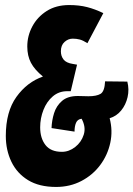

<svg xmlns="http://www.w3.org/2000/svg" viewBox="-20 -730 528 760"><path d="M202 10Q135 10 91 -17Q47 -44 25 -90Q3 -136 3 -192Q3 -288 45 -346.5Q87 -405 150 -427Q117 -454 102.5 -481.5Q88 -509 88 -546Q88 -588 108 -625.5Q128 -663 165 -686.5Q202 -710 254 -710Q293 -710 324.5 -702Q356 -694 389 -678L326 -559Q309 -570 296 -573.5Q283 -577 268 -577Q250 -577 235.5 -564Q221 -551 221 -527Q221 -508 231.5 -494.5Q242 -481 268 -477L285 -474L260 -369H246Q213 -369 189 -348.5Q165 -328 152 -295Q139 -262 139 -226Q139 -183 160 -156Q181 -129 225 -129Q253 -129 277.5 -148Q302 -167 311.5 -197Q321 -227 303 -260Q287 -258 281 -244Q275 -230 275 -209L184 -223Q185 -253 194 -282Q203 -311 225.5 -330.5Q248 -350 288 -350Q298 -350 309 -349.5Q320 -349 330 -349Q362 -349 378 -358.5Q394 -368 396 -408L484 -407Q492 -376 485 -345.5Q478 -315 459.5 -292.5Q441 -270 414 -262Q427 -213 416.5 -164.5Q406 -116 376.5 -76.5Q347 -37 302 -13.5Q257 10 202 10Z"/></svg>

Font: Georama ExtraCondensed ExtraBold
Style: Italic
Weight: 800
Width: 2
Italic angle: -9°
Designer: Jean-Baptiste Levee
Foundry: Production Type
Version: Version 1.000